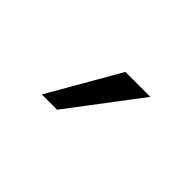

<svg xmlns="http://www.w3.org/2000/svg" viewBox="-35 -919 452 452"><g transform="rotate(45 191.0 -693.5)"><path d="M98.6 -605.5 200.2 -782.2H283.2L149.4 -605.5Z"/></g></svg>

Font: Proza Libre
Style: Light
Weight: 300
Designer: Jasper de Waard
Foundry: Jasper de Waard
Version: Version 1.000; ttfautohint (v1.4.1.8-43bc)